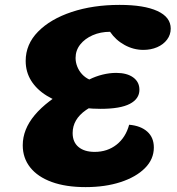

<svg xmlns="http://www.w3.org/2000/svg" viewBox="-20 -740 724 785"><path d="M391 -295Q325 -295 269 -309Q213 -323 171.5 -348.5Q130 -374 107.5 -410Q85 -446 85 -491Q85 -559 135.5 -610.5Q186 -662 273 -691Q360 -720 469 -720Q569 -720 623.5 -695Q678 -670 678 -623Q678 -598 663 -578Q648 -558 622.5 -547Q597 -536 566 -536Q526 -536 489.5 -556Q453 -576 430 -610Q391 -610 359 -596Q327 -582 308 -558Q289 -534 289 -503Q289 -485 296 -467.5Q303 -450 315.5 -436.5Q328 -423 345 -415Q371 -428 399.5 -435Q428 -442 455 -442Q499 -442 524.5 -423.5Q550 -405 550 -373Q550 -336 511 -315.5Q472 -295 391 -295ZM330 25Q249 25 191.5 4Q134 -17 103.5 -55.5Q73 -94 73 -146Q73 -211 122 -269.5Q171 -328 269 -382L486 -350Q386 -328 331.5 -290Q277 -252 277 -196Q277 -159 301 -139Q325 -119 367 -119Q419 -119 456.5 -148.5Q494 -178 508 -230Q555 -226 582 -202Q609 -178 609 -137Q609 -89 572.5 -52.5Q536 -16 473 4.5Q410 25 330 25Z"/></svg>

Font: Lemonada
Style: Regular
Weight: 400
Designer: Mohamed Gaber (Arabic), Eduardo Tunni (Latin)
Foundry: Kief Type Foundry
Version: Version 4.005